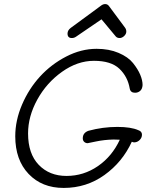

<svg xmlns="http://www.w3.org/2000/svg" viewBox="-20 -917 755 944"><path d="M333 -730Q312 -730 312 -752Q312 -768 328 -780L475 -888Q486 -897 497 -897Q509 -897 516 -887L594 -782Q601 -773 601 -762Q601 -750 590.5 -740Q580 -730 568 -730Q556 -730 549 -738L479 -822L353 -736Q344 -730 333 -730ZM293 7Q186 7 120.5 -62Q55 -131 55 -247Q55 -325 88.5 -403Q122 -481 177 -541Q232 -601 305.5 -639Q379 -677 455 -677Q516 -677 563 -657Q610 -637 634 -607Q658 -577 669.5 -549.5Q681 -522 681 -499Q680 -480 669.5 -470.5Q659 -461 644 -461Q622 -461 618 -481Q608 -540 567 -579Q526 -618 442 -618Q361 -618 285 -564Q209 -510 163.5 -427.5Q118 -345 118 -261Q118 -161 170.5 -106.5Q223 -52 307 -52Q391 -52 461 -100Q531 -148 569 -230Q559 -231 538 -231Q493 -230 452.5 -221.5Q412 -213 411 -213Q401 -213 394 -219.5Q387 -226 387 -237Q387 -264 415 -274Q485 -293 557 -293Q624 -293 660 -277Q678 -271 678 -255Q678 -240 667 -229Q656 -218 642 -217Q638 -216 628 -220Q582 -120 493.5 -56.5Q405 7 293 7Z"/></svg>

Font: Comic Neue
Style: Italic
Weight: 400
Italic angle: -12°
Designer: Craig Rozynski
Foundry: Craig Rozynski
Version: Version 2.003